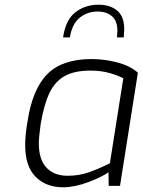

<svg xmlns="http://www.w3.org/2000/svg" viewBox="-20 -790 606 816"><path d="M87 -173Q87 -216 97 -274Q118 -412 181.5 -475.5Q245 -539 369 -539Q424 -539 479 -524.5Q534 -510 566 -481L490 0H442L441 -58Q414 -38 355.5 -16Q297 6 248 6Q176 6 131.5 -38.5Q87 -83 87 -173ZM447 -96 504 -457Q483 -469 446 -479.5Q409 -490 365 -490Q296 -490 254.5 -466.5Q213 -443 190 -394.5Q167 -346 153 -264Q145 -206 145 -181Q145 -112 177.5 -77.5Q210 -43 267 -43Q314 -43 354 -56.5Q394 -70 447 -96ZM399 -770Q448 -770 478 -745Q508 -720 508 -666Q508 -657 506 -631H477Q479 -651 479 -659Q479 -701 456 -721Q433 -741 395 -741Q351 -741 318.5 -714.5Q286 -688 277 -631H248Q259 -706 300.5 -738Q342 -770 399 -770Z"/></svg>

Font: Exo Light
Style: Italic
Weight: 300
Italic angle: -9°
Designer: Natanael Gama
Foundry: Natanael Gama
Version: Version 1.500; ttfautohint (v1.6)